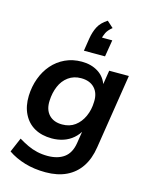

<svg xmlns="http://www.w3.org/2000/svg" viewBox="-139 -864 893 1141"><g transform="rotate(15 307.5 -293.0)"><path d="M254 190Q184 190 125.5 172.5Q67 155 22 124L60 35Q88 52 116.5 65.5Q145 79 176 86Q207 93 240 93Q303 93 342 64.5Q381 36 391 -26L405 -115H412Q395 -82 368.5 -59Q342 -36 308.5 -25Q275 -14 238 -14Q176 -14 131.5 -39Q87 -64 63 -112Q39 -160 41 -224Q43 -281 61.5 -331.5Q80 -382 113 -420Q146 -458 192 -479.5Q238 -501 294 -501Q352 -501 395 -474Q438 -447 454 -395L449 -396L464 -491H585L513 -33Q502 39 469 88.5Q436 138 382 164Q328 190 254 190ZM276 -110Q322 -110 354.5 -134Q387 -158 405.5 -199Q424 -240 425 -288Q428 -342 398.5 -373.5Q369 -405 315 -405Q270 -405 237 -381Q204 -357 187 -316.5Q170 -276 168 -228Q165 -173 194 -141.5Q223 -110 276 -110ZM288 -567 300 -644Q307 -687 323.5 -719Q340 -751 379 -776L418 -741Q393 -721 383 -700.5Q373 -680 368 -655L343 -670H435L418 -567Z"/></g></svg>

Font: Nunito Sans 11pt
Style: Bold Italic
Weight: 700
Italic angle: -9°
Version: Version 3.101;gftools[0.9.27]